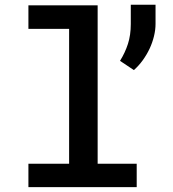

<svg xmlns="http://www.w3.org/2000/svg" viewBox="-20 -772 713 792"><path d="M97.2 -750H382.8V-96.7H543.9V0H97.2V-96.7H265.1V-652.8H97.2ZM621.6 -673.3Q621.6 -648.9 615.2 -622.8Q608.9 -596.7 597.2 -571.5Q585.4 -546.4 568.8 -523.4Q552.2 -500.5 532.2 -482.9L475.1 -521Q496.1 -554.7 507.8 -591.1Q519.5 -627.4 519.5 -672.9V-752.4H621.6Z"/></svg>

Font: Roboto Mono
Style: Regular
Weight: 500
Designer: Google
Version: Version 2.000986; 2015; ttfautohint (v1.3)